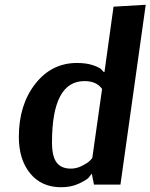

<svg xmlns="http://www.w3.org/2000/svg" viewBox="-20 -774 631 805"><path d="M485 0H374L365 -45H364Q360 -39 352 -29.5Q344 -20 311.5 -4.5Q279 11 236 11Q154 11 106.5 -47Q59 -105 59 -200Q59 -334 127.5 -422Q196 -510 303 -510Q342 -510 370 -500.5Q398 -491 406 -482L415 -472H418L456 -746L591 -754ZM277 -67Q301 -67 323.5 -78.5Q346 -90 355 -98.5Q364 -107 367 -112L408 -401Q385 -434 334 -434Q198 -434 198 -177Q198 -118 217.5 -92.5Q237 -67 277 -67Z"/></svg>

Font: Arsenal
Style: Bold Italic
Weight: 700
Italic angle: -9.10001°
Designer: Andrij Shevchenko
Foundry: Stairsfor
Version: Version 2.001;PS 002.001;hotconv 1.0.88;makeotf.lib2.5.64775